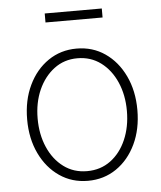

<svg xmlns="http://www.w3.org/2000/svg" viewBox="-52 -753 680 810"><g transform="rotate(-5 288.0 -348.5)"><path d="M288.1 11.2Q220.7 11.2 168 -24.9Q115.2 -61 85 -124.3Q54.7 -187.5 54.7 -268.6Q54.7 -350.1 85 -413.3Q115.2 -476.6 168 -512.7Q220.7 -548.8 288.1 -548.8Q356 -548.8 408.4 -512.7Q460.9 -476.6 491.2 -413.1Q521.5 -349.6 521.5 -268.6Q521.5 -187.5 491.5 -124.3Q461.4 -61 408.7 -24.9Q356 11.2 288.1 11.2ZM288.1 -29.8Q345.2 -29.8 387.7 -61.3Q430.2 -92.8 453.6 -147Q477.1 -201.2 477.1 -268.6Q477.1 -335.9 453.4 -390.1Q429.7 -444.3 387.2 -476.1Q344.7 -507.8 288.1 -507.8Q231.9 -507.8 189.5 -475.8Q147 -443.8 123 -389.9Q99.1 -335.9 99.1 -268.6Q99.1 -201.2 122.8 -147Q146.5 -92.8 189 -61.3Q231.4 -29.8 288.1 -29.8ZM409.2 -708V-669.9H167.5V-708Z"/></g></svg>

Font: Inter 17pt ExtraLight
Style: Regular
Weight: 250
Version: Version 4.001;git-66647c0bb